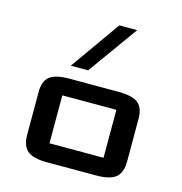

<svg xmlns="http://www.w3.org/2000/svg" viewBox="-104 -793 843 888"><g transform="rotate(15 317.5 -349.0)"><path d="M273.4 -460H190.4L358.9 -698.2H444.3ZM446.8 -317.4H188V-87.9H446.8ZM556.6 -100.1Q556.6 -46.9 529.3 -23.4Q502 0 434.6 0H200.2Q132.8 0 105.5 -23.4Q78.1 -46.9 78.1 -100.1V-305.2Q78.1 -355.5 105.2 -377.9Q132.3 -400.4 200.2 -400.4H434.6Q502.4 -400.4 529.5 -377.9Q556.6 -355.5 556.6 -305.2Z"/></g></svg>

Font: Squarish Sans CT
Style: Regular
Weight: 400
Version: Version 0.9